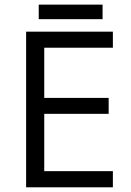

<svg xmlns="http://www.w3.org/2000/svg" viewBox="-20 -798 557 818"><path d="M460.9 0H91.3V-663.1H460.9V-594.7H168.5V-380.9H442.9V-313H168.5V-68.8H460.9ZM145 -778.3H417V-716.3H145Z"/></svg>

Font: Bpm'online Open Sans
Style: Regular
Weight: 400
Foundry: Ascender Corporation
Version: Version 1.10